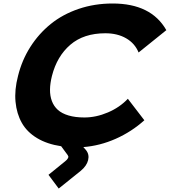

<svg xmlns="http://www.w3.org/2000/svg" viewBox="-20 -839 980 1108"><path d="M717.8 -269 813 -145Q739.3 -78.6 647.9 -38.1Q556.6 2.4 460.9 9.8L476.1 26.9Q496.6 52.2 488.5 85.2Q480.5 118.2 445.8 147L318.8 249L259.8 169.9L356 91.8Q367.2 83 371.3 75.4Q375.5 67.9 374.5 64Q373.5 60.1 370.1 55.2L333 4.9Q251.5 -7.3 193.6 -42.2Q135.7 -77.1 106 -129.9Q76.2 -182.6 69.6 -251.5Q63 -320.3 84 -400.9Q106.4 -491.7 155 -568.1Q203.6 -644.5 272.7 -700.4Q341.8 -756.3 433.6 -787.6Q525.4 -818.8 629.9 -818.8Q852.5 -818.8 939.9 -665L779.8 -536.1Q758.3 -588.9 708 -617.9Q657.7 -647 587.9 -647Q462.9 -647 385.7 -580.6Q308.6 -514.2 279.8 -400.9Q269 -357.9 268.6 -322Q268.1 -286.1 279.3 -256.1Q290.5 -226.1 313.7 -205.1Q336.9 -184.1 375.7 -172.6Q414.6 -161.1 466.8 -161.1Q534.7 -161.1 602.8 -190.2Q670.9 -219.2 717.8 -269Z"/></svg>

Font: Sinkin Sans 800 Black Italic
Style: Regular
Weight: 900
Italic angle: -112°
Designer: Keith Bates
Foundry: K-Type
Version: Sinkin Sans (version 1.0)  by Keith Bates   •   © 2014   www